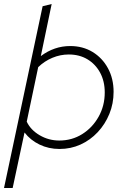

<svg xmlns="http://www.w3.org/2000/svg" viewBox="-47 -731 627 955"><path d="M-27 204 165 -700 210 -711 156 -452Q223 -502 302 -502Q365 -502 413.5 -472.5Q462 -443 490 -391.5Q518 -340 518 -274Q518 -216 497 -164.5Q476 -113 439 -73.5Q402 -34 353.5 -12Q305 10 249 10Q195 10 149.5 -12Q104 -34 75 -72L16 204ZM295 -460Q253 -460 213.5 -443.5Q174 -427 143 -397L86 -126Q105 -85 150 -58.5Q195 -32 248 -32Q311 -32 362 -64Q413 -96 443.5 -150.5Q474 -205 474 -271Q474 -327 451 -369.5Q428 -412 388 -436Q348 -460 295 -460Z"/></svg>

Font: Red Hat Display
Style: Italic
Weight: 300
Italic angle: -12°
Designer: Pentagram, MCKL
Foundry: Pentagram, MCKL
Version: Version 1.023